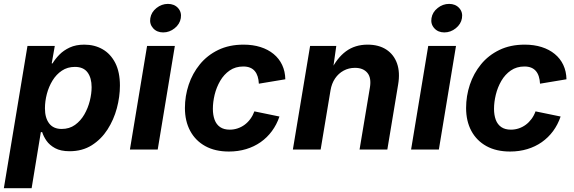

<svg xmlns="http://www.w3.org/2000/svg" viewBox="-37 -788 3028 1012"><path d="M-16.7 204.1 107.8 -545.9H251.8L235.6 -454H240Q253.5 -476.7 275.7 -499.6Q297.9 -522.4 330.5 -537.6Q363.1 -552.7 407.3 -552.7Q461.3 -552.7 503.6 -528.5Q546 -504.2 570.6 -456.2Q595.1 -408.1 595.1 -336.8Q595.1 -278.4 578.9 -217.5Q562.6 -156.7 529.7 -105.4Q496.8 -54.2 446.9 -22.5Q396.9 9.1 329.7 9.1Q283 9.1 253.5 -7Q224 -23.1 207.9 -46.4Q191.9 -69.7 185.3 -91.7H178.3L129.7 204.1ZM287.9 -108.3Q328.8 -108.3 358.5 -129.7Q388.2 -151.1 407.7 -185Q427.1 -218.9 436.5 -257Q445.9 -295.1 445.9 -328.6Q445.9 -377.4 424.4 -406.4Q402.9 -435.4 357.8 -435.4Q318.8 -435.4 289.2 -415.6Q259.6 -395.8 239.8 -363.5Q220 -331.1 209.9 -292.6Q199.9 -254.2 199.9 -216.9Q199.9 -166.7 222.1 -137.5Q244.4 -108.3 287.9 -108.3Z M647.8 0 738.2 -545.9H884.6L794.3 0ZM823.1 -617.1Q790 -617.1 770.1 -639.2Q750.2 -661.3 755.3 -692.3Q760.4 -723.9 787.7 -745.7Q815.1 -767.5 848.2 -767.5Q881.5 -767.5 901.4 -745.7Q921.2 -723.8 916 -692.3Q910.9 -661.3 883.7 -639.2Q856.4 -617.1 823.1 -617.1Z M1169.4 10.7Q1096.9 10.7 1045.1 -17.8Q993.2 -46.4 965.5 -98Q937.7 -149.6 937.7 -218.8Q937.7 -281.9 957.6 -341.6Q977.5 -401.3 1016.5 -449Q1055.5 -496.7 1113.2 -524.7Q1171 -552.7 1246.7 -552.7Q1295.9 -552.7 1336 -540Q1376.1 -527.3 1405.1 -503.4Q1434.1 -479.6 1450.1 -445.8Q1466 -412.1 1466.9 -370.1L1327.4 -346.9Q1326.3 -368.1 1321.1 -384.8Q1315.9 -401.5 1306 -413.3Q1296.1 -425.1 1281.1 -431.3Q1266.1 -437.5 1245.2 -437.5Q1203.9 -437.5 1173.6 -416.5Q1143.3 -395.6 1123.6 -361.8Q1103.9 -327.9 1094.4 -289.1Q1085 -250.2 1085 -214.2Q1085 -181.6 1094.2 -156.7Q1103.4 -131.8 1123.2 -118.2Q1143 -104.6 1174 -104.6Q1195.7 -104.6 1215.7 -111.4Q1235.8 -118.1 1252.7 -130.7Q1269.6 -143.3 1282.7 -161.2Q1295.8 -179.1 1303.8 -201L1436 -173.8Q1421.3 -130.8 1396.1 -96.8Q1371 -62.8 1336.8 -38.8Q1302.5 -14.8 1260.4 -2.1Q1218.2 10.7 1169.4 10.7Z M1705 -311.3 1653.1 0H1506.7L1597.5 -545.9H1735.5L1716.2 -409.6L1706.1 -414.4Q1738.5 -482 1786.3 -517.4Q1834.2 -552.7 1900.5 -552.7Q1959.2 -552.7 1999.1 -526.8Q2038.9 -500.8 2055.7 -453.7Q2072.4 -406.5 2061.5 -342.4L2004.6 0H1858.2L1912.7 -326.5Q1921.3 -377.8 1899.3 -404.1Q1877.3 -430.4 1834 -430.4Q1801.3 -430.4 1774.2 -415.7Q1747.1 -401.1 1729 -374.4Q1710.9 -347.6 1705 -311.3Z M2129.8 0 2220.1 -545.9H2366.5L2276.2 0ZM2305 -617.1Q2271.9 -617.1 2252.1 -639.2Q2232.2 -661.3 2237.3 -692.3Q2242.3 -723.9 2269.7 -745.7Q2297 -767.5 2330.1 -767.5Q2363.4 -767.5 2383.3 -745.7Q2403.2 -723.8 2397.9 -692.3Q2392.9 -661.3 2365.6 -639.2Q2338.3 -617.1 2305 -617.1Z M2651.4 10.7Q2578.8 10.7 2527 -17.8Q2475.2 -46.4 2447.4 -98Q2419.7 -149.6 2419.7 -218.8Q2419.7 -281.9 2439.5 -341.6Q2459.4 -401.3 2498.4 -449Q2537.4 -496.7 2595.2 -524.7Q2652.9 -552.7 2728.6 -552.7Q2777.8 -552.7 2817.9 -540Q2858 -527.3 2887 -503.4Q2916.1 -479.6 2932 -445.8Q2947.9 -412.1 2948.8 -370.1L2809.4 -346.9Q2808.3 -368.1 2803 -384.8Q2797.8 -401.5 2787.9 -413.3Q2778 -425.1 2763 -431.3Q2748 -437.5 2727.2 -437.5Q2685.8 -437.5 2655.5 -416.5Q2625.2 -395.6 2605.5 -361.8Q2585.9 -327.9 2576.4 -289.1Q2566.9 -250.2 2566.9 -214.2Q2566.9 -181.6 2576.1 -156.7Q2585.4 -131.8 2605.2 -118.2Q2625 -104.6 2655.9 -104.6Q2677.7 -104.6 2697.7 -111.4Q2717.7 -118.1 2734.6 -130.7Q2751.5 -143.3 2764.7 -161.2Q2777.8 -179.1 2785.7 -201L2917.9 -173.8Q2903.2 -130.8 2878.1 -96.8Q2852.9 -62.8 2818.7 -38.8Q2784.5 -14.8 2742.3 -2.1Q2700.1 10.7 2651.4 10.7Z"/></svg>

Font: Inter Variable
Style: Italic
Weight: 400
Italic angle: -9.39999°
Designer: Rasmus Andersson
Foundry: rsms
Version: Version 4.001;git-9221beed3